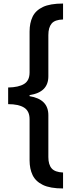

<svg xmlns="http://www.w3.org/2000/svg" viewBox="-20 -820 412 1084"><path d="M336 244Q263 244 222 224Q181 204 164 168.5Q147 133 147 85V-147Q147 -193 116 -212.5Q85 -232 26 -232V-326Q85 -327 116 -346Q147 -365 147 -411V-642Q147 -690 164 -725.5Q181 -761 222 -780.5Q263 -800 336 -800V-710Q290 -709 271.5 -687Q253 -665 253 -622V-389Q253 -299 147 -283V-277Q253 -260 253 -170V67Q253 109 271.5 130.5Q290 152 336 154Z"/></svg>

Font: Noto Sans Tamil ExtraCondensed SemiBold
Style: Regular
Weight: 600
Width: 2
Designer: Jelle Bosma - Monotype Design Team
Foundry: Monotype Imaging Inc.
Version: Version 2.004; ttfautohint (v1.8.4.7-5d5b)